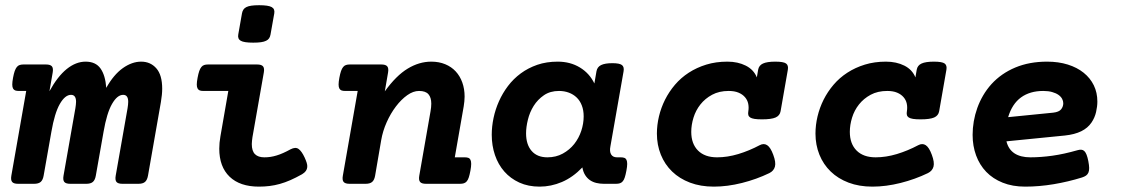

<svg xmlns="http://www.w3.org/2000/svg" viewBox="-20 -695 4237 726"><path d="M51.3 -351.1Q43 -351.1 37.6 -353Q32.2 -355 29.3 -360.4Q26.4 -365.7 26.4 -375.5Q26.4 -385.3 29.3 -400.9Q32.2 -416.5 35.6 -426.3Q39.1 -436 43.7 -441.7Q48.3 -447.3 54.4 -449.2Q60.5 -451.2 68.8 -451.2H153.8Q170.4 -451.2 176.3 -444.1Q182.1 -437 179.2 -420.4L167 -350.1Q197.8 -406.2 232.4 -434.1Q267.1 -461.9 303.7 -461.9Q341.8 -461.9 360.1 -436Q378.4 -410.2 381.8 -362.8Q409.7 -412.6 444.3 -437.3Q479 -461.9 513.7 -461.9Q548.8 -461.9 571 -436.8Q593.3 -411.6 593.3 -359.4Q593.3 -348.1 592 -335.7Q590.8 -323.2 588.4 -309.1L539.6 -30.8Q536.6 -14.2 528.3 -7.1Q520 0 503.4 0H442.9Q426.3 0 420.4 -7.1Q414.6 -14.2 417.5 -30.8L462.4 -286.1Q463.4 -293 464.1 -298.8Q464.8 -304.7 464.8 -310.1Q464.8 -336.4 445.8 -336.4Q423.3 -336.4 403.6 -302Q383.8 -267.6 371.6 -196.8L342.3 -30.8Q339.4 -14.2 331.1 -7.1Q322.8 0 306.2 0H245.6Q229 0 223.1 -7.1Q217.3 -14.2 220.2 -30.8L265.1 -286.1Q266.1 -293 266.8 -298.8Q267.6 -304.7 267.6 -310.1Q267.6 -336.4 248.5 -336.4Q226.1 -336.4 206.3 -302Q186.5 -267.6 174.3 -196.8L145 -30.8Q142.1 -14.2 133.8 -7.1Q125.5 0 108.9 0H48.3Q31.7 0 25.9 -7.1Q20 -14.2 22.9 -30.8L79.1 -351.1Z M1002.9 -564.5Q1001.5 -556.2 997.6 -550.3Q993.7 -544.4 986.1 -540.8Q978.5 -537.1 966.8 -535.4Q955.1 -533.7 937.5 -533.7Q902.8 -533.7 890.4 -540.8Q877.9 -547.9 880.9 -564.5L895 -644.5Q896.5 -652.8 900.4 -658.7Q904.3 -664.6 911.6 -668.2Q918.9 -671.9 930.7 -673.6Q942.4 -675.3 960 -675.3Q994.6 -675.3 1007.3 -668.2Q1020 -661.1 1017.1 -644.5ZM749 -351.1Q740.7 -351.1 735.4 -353Q730 -355 727.1 -360.4Q724.1 -365.7 724.1 -375.5Q724.1 -385.3 727.1 -400.9Q730 -416.5 733.4 -426.3Q736.8 -436 741.5 -441.7Q746.1 -447.3 752.2 -449.2Q758.3 -451.2 766.6 -451.2H952.1Q968.8 -451.2 974.6 -444.1Q980.5 -437 977.5 -420.4L934.6 -176.3Q933.6 -169.4 932.9 -162.8Q932.1 -156.2 932.1 -150.4Q932.1 -124 944.1 -112.1Q956.1 -100.1 979.5 -100.1Q991.7 -100.1 1002.9 -101.8Q1014.2 -103.5 1026.1 -107.2Q1038.1 -110.8 1050.8 -116.5Q1063.5 -122.1 1078.6 -130.4Q1097.2 -140.1 1108.9 -131.8Q1120.6 -123.5 1131.8 -99.6Q1136.7 -88.9 1139.6 -79.8Q1142.6 -70.8 1141.8 -63Q1141.1 -55.2 1136.5 -48.6Q1131.8 -42 1122.1 -36.1Q1098.6 -22.9 1078.1 -13.9Q1057.6 -4.9 1038.1 0.5Q1018.6 5.9 999.3 8.3Q980 10.7 959 10.7Q887.2 10.7 848.1 -26.9Q809.1 -64.5 809.1 -132.8Q809.1 -154.8 813.5 -179.7L843.3 -351.1Z M1332.5 -351.1H1285.2Q1276.9 -351.1 1271.5 -353Q1266.1 -355 1263.2 -360.4Q1260.3 -365.7 1260.3 -375.5Q1260.3 -385.3 1263.2 -400.9Q1266.1 -416.5 1269.5 -426.3Q1272.9 -436 1277.6 -441.7Q1282.2 -447.3 1288.3 -449.2Q1294.4 -451.2 1302.7 -451.2H1421.9Q1438.5 -451.2 1444.3 -444.1Q1450.2 -437 1447.3 -420.4L1435.1 -349.6Q1478 -409.2 1521.5 -435.5Q1564.9 -461.9 1610.8 -461.9Q1640.1 -461.9 1663.6 -452.1Q1687 -442.4 1703.1 -425Q1719.2 -407.7 1728 -383.3Q1736.8 -358.9 1736.8 -329.6Q1736.8 -320.8 1735.8 -311.5Q1734.9 -302.2 1733.4 -293L1699.7 -100.1H1737.3Q1745.6 -100.1 1751 -98.1Q1756.3 -96.2 1759 -90.6Q1761.7 -85 1761.7 -75.2Q1761.7 -65.4 1758.8 -49.8Q1755.9 -34.2 1752.7 -24.4Q1749.5 -14.6 1744.9 -9.3Q1740.2 -3.9 1734.1 -2Q1728 0 1719.7 0H1590.8Q1574.2 0 1568.4 -7.1Q1562.5 -14.2 1565.4 -30.8L1607.9 -273.9Q1610.8 -290 1610.8 -303.2Q1610.8 -326.2 1600.1 -338.6Q1589.4 -351.1 1564.5 -351.1Q1542.5 -351.1 1519.8 -335Q1497.1 -318.8 1477.1 -292.5Q1457 -266.1 1442.1 -232.7Q1427.2 -199.2 1421.4 -165L1398.4 -30.8Q1395.5 -14.2 1387.2 -7.1Q1378.9 0 1362.3 0H1301.8Q1285.2 0 1279.3 -7.1Q1273.4 -14.2 1276.4 -30.8Z M2182.1 -62Q2146 -24.4 2104.7 -6.8Q2063.5 10.7 2020.5 10.7Q1977.5 10.7 1943.8 -4.6Q1910.2 -20 1887 -46.4Q1863.8 -72.8 1851.6 -108.6Q1839.4 -144.5 1839.4 -185.5Q1839.4 -216.3 1846.2 -248.8Q1853 -281.2 1866.7 -312Q1880.4 -342.8 1900.9 -369.9Q1921.4 -397 1949.2 -417.5Q1977.1 -438 2011.7 -450Q2046.4 -461.9 2088.9 -461.9Q2136.2 -461.9 2172.6 -439.9Q2209 -418 2227.5 -379.4L2235.4 -425.3Q2238.3 -441.9 2252.9 -449Q2267.6 -456.1 2295.4 -456.1Q2322.8 -456.1 2331.8 -449Q2340.8 -441.9 2337.9 -425.3L2288.1 -141.6Q2284.2 -122.1 2290.8 -111.1Q2297.4 -100.1 2313 -100.1H2327.1Q2335.4 -100.1 2340.8 -98.1Q2346.2 -96.2 2348.9 -90.6Q2351.6 -85 2351.6 -75.2Q2351.6 -65.4 2348.6 -49.8Q2345.7 -34.2 2342.5 -24.4Q2339.4 -14.6 2334.7 -9.3Q2330.1 -3.9 2324 -2Q2317.9 0 2309.6 0H2263.2Q2248.5 0 2235.1 -3.2Q2221.7 -6.3 2210.9 -13.7Q2200.2 -21 2192.6 -33Q2185.1 -44.9 2182.1 -62ZM2049.8 -100.1Q2082.5 -100.1 2108.2 -114.3Q2133.8 -128.4 2151.4 -150.6Q2168.9 -172.9 2178 -200.4Q2187 -228 2187 -254.9Q2187 -278.3 2179.9 -296.4Q2172.9 -314.5 2160.4 -326.4Q2147.9 -338.4 2130.9 -344.7Q2113.8 -351.1 2093.8 -351.1Q2060.5 -351.1 2036.9 -335Q2013.2 -318.8 1998 -294.7Q1982.9 -270.5 1976.1 -242.4Q1969.2 -214.4 1969.2 -190.9Q1969.2 -148.4 1990.2 -124.3Q2011.2 -100.1 2049.8 -100.1Z M2846.7 -431.2Q2849.6 -447.8 2865 -454.8Q2880.4 -461.9 2911.6 -461.9Q2942.9 -461.9 2952.4 -454.8Q2961.9 -447.8 2959 -431.2L2931.6 -274.4Q2928.7 -257.8 2912.6 -250.7Q2896.5 -243.7 2861.3 -243.7Q2843.8 -243.7 2833 -245.4Q2822.3 -247.1 2816.7 -250.7Q2811 -254.4 2809.6 -260.3Q2808.1 -266.1 2809.6 -274.4Q2812 -289.6 2809.1 -303.2Q2806.2 -316.9 2796.9 -327.6Q2787.6 -338.4 2772.5 -344.7Q2757.3 -351.1 2735.4 -351.1Q2699.2 -351.1 2672.6 -336.7Q2646 -322.3 2628.4 -300Q2610.8 -277.8 2602.3 -250.2Q2593.8 -222.7 2593.8 -196.3Q2593.8 -151.4 2619.4 -125.7Q2645 -100.1 2691.4 -100.1Q2730.5 -100.1 2771.7 -112.5Q2813 -125 2852.5 -146Q2868.2 -154.3 2880.9 -146Q2893.6 -137.7 2903.8 -109.9Q2914.6 -81.1 2910.2 -64.9Q2905.8 -48.8 2889.2 -40.5Q2840.8 -17.1 2785.6 -3.2Q2730.5 10.7 2679.2 10.7Q2628.9 10.7 2589.1 -4.4Q2549.3 -19.5 2521.5 -46.4Q2493.7 -73.2 2478.8 -110.1Q2463.9 -147 2463.9 -189.9Q2463.9 -222.2 2471.7 -254.9Q2479.5 -287.6 2494.6 -317.9Q2509.8 -348.1 2532.2 -374.5Q2554.7 -400.9 2584.5 -420.2Q2614.3 -439.5 2650.6 -450.7Q2687 -461.9 2730.5 -461.9Q2770 -461.9 2800 -446.8Q2830.1 -431.6 2841.8 -402.3Z M3446.3 -431.2Q3449.2 -447.8 3464.6 -454.8Q3480 -461.9 3511.2 -461.9Q3542.5 -461.9 3552 -454.8Q3561.5 -447.8 3558.6 -431.2L3531.2 -274.4Q3528.3 -257.8 3512.2 -250.7Q3496.1 -243.7 3460.9 -243.7Q3443.4 -243.7 3432.6 -245.4Q3421.9 -247.1 3416.3 -250.7Q3410.6 -254.4 3409.2 -260.3Q3407.7 -266.1 3409.2 -274.4Q3411.6 -289.6 3408.7 -303.2Q3405.8 -316.9 3396.5 -327.6Q3387.2 -338.4 3372.1 -344.7Q3356.9 -351.1 3335 -351.1Q3298.8 -351.1 3272.2 -336.7Q3245.6 -322.3 3228 -300Q3210.4 -277.8 3201.9 -250.2Q3193.4 -222.7 3193.4 -196.3Q3193.4 -151.4 3219 -125.7Q3244.6 -100.1 3291 -100.1Q3330.1 -100.1 3371.3 -112.5Q3412.6 -125 3452.1 -146Q3467.8 -154.3 3480.5 -146Q3493.2 -137.7 3503.4 -109.9Q3514.2 -81.1 3509.8 -64.9Q3505.4 -48.8 3488.8 -40.5Q3440.4 -17.1 3385.3 -3.2Q3330.1 10.7 3278.8 10.7Q3228.5 10.7 3188.7 -4.4Q3148.9 -19.5 3121.1 -46.4Q3093.3 -73.2 3078.4 -110.1Q3063.5 -147 3063.5 -189.9Q3063.5 -222.2 3071.3 -254.9Q3079.1 -287.6 3094.2 -317.9Q3109.4 -348.1 3131.8 -374.5Q3154.3 -400.9 3184.1 -420.2Q3213.9 -439.5 3250.2 -450.7Q3286.6 -461.9 3330.1 -461.9Q3369.6 -461.9 3399.7 -446.8Q3429.7 -431.6 3441.4 -402.3Z M3785.6 -160.6Q3793 -130.4 3815.9 -115.2Q3838.9 -100.1 3876 -100.1Q3915.5 -100.1 3959.2 -106.2Q4002.9 -112.3 4054.2 -127Q4062.5 -129.4 4068.8 -128.9Q4075.2 -128.4 4080.1 -123.8Q4085 -119.1 4088.6 -109.9Q4092.3 -100.6 4095.2 -85.9Q4098.1 -70.8 4098.4 -60.3Q4098.6 -49.8 4095.7 -42.7Q4092.8 -35.6 4086.7 -31.2Q4080.6 -26.9 4071.3 -23.9Q4019.5 -7.8 3964.4 1.5Q3909.2 10.7 3856.4 10.7Q3808.6 10.7 3771.5 -4.2Q3734.4 -19 3709.2 -45.2Q3684.1 -71.3 3670.9 -107.2Q3657.7 -143.1 3657.7 -185.1Q3657.7 -210.4 3662.1 -236.1Q3666.5 -261.7 3675.3 -286.4Q3684.1 -311 3697.5 -334Q3710.9 -356.9 3729 -377Q3766.1 -417.5 3819.1 -439.7Q3872.1 -461.9 3939.5 -461.9Q3982.4 -461.9 4017.6 -450.9Q4052.7 -439.9 4077.6 -419.9Q4102.5 -399.9 4116 -372.3Q4129.4 -344.7 4129.4 -311Q4129.4 -292.5 4124.5 -271.2Q4119.6 -250 4107.4 -231.9Q4093.3 -210.9 4068.4 -198.7Q4043.5 -186.5 4006.8 -182.6ZM3924.8 -351.1Q3874.5 -351.1 3840.8 -326.7Q3807.1 -302.2 3792 -252L3962.4 -269Q3984.4 -271.5 3992.4 -281.7Q4000.5 -292 4000.5 -304.7Q4000.5 -313 3996.1 -321.3Q3991.7 -329.6 3982.4 -336.2Q3973.1 -342.8 3958.7 -346.9Q3944.3 -351.1 3924.8 -351.1Z"/></svg>

Font: Courier Prime
Style: Bold Italic
Weight: 700
Monospace: yes
Designer: Alan Dague-Greene
Foundry: Quote-Unquote Apps
Version: Version 1.202